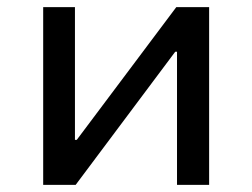

<svg xmlns="http://www.w3.org/2000/svg" viewBox="-20 -518 706 538"><path d="M101 0V-498H190V-126H195L474 -498H566V0H476V-373H471L192 0Z"/></svg>

Font: Nunito Sans 6pt
Style: Regular
Weight: 400
Version: Version 3.101;gftools[0.9.27]